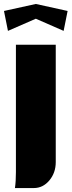

<svg xmlns="http://www.w3.org/2000/svg" viewBox="-60 -745 360 965"><path d="M-20 -589.8 -40 -689.9 120.1 -725.1 279.8 -689.9 259.8 -589.8 120.1 -650.9ZM220.2 -520V69.8Q220.2 123.5 188 161.9Q155.8 200.2 109.9 200.2H15.1Q20 167 20 120.1V-520Z"/></svg>

Font: Mikodacs
Style: Regular
Weight: 400
Designer: gluk (gluksza@wp.pl)
Foundry: gluk (gluksza@wp.pl)
Version: Version 0.28